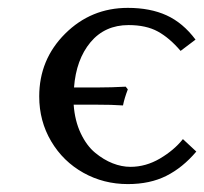

<svg xmlns="http://www.w3.org/2000/svg" viewBox="-20 -460 521 490"><path d="M222.2 -192.9H168Q170.9 -151.9 186 -119.9Q201.2 -87.9 222.9 -70.1Q244.6 -52.2 267.6 -43.2Q290.5 -34.2 313 -34.2Q352.1 -34.2 388.2 -55.4Q424.3 -76.7 446.8 -105L481 -73.2Q446.3 -32.2 404.5 -11.2Q362.8 9.8 306.2 9.8Q244.6 9.8 192.9 -19Q141.1 -47.9 110.6 -99.4Q80.1 -150.9 80.1 -213.9Q80.1 -308.1 146.2 -374Q212.4 -439.9 306.2 -439.9Q363.3 -439.9 405 -420.9Q446.8 -401.9 479 -358.9L440.9 -330.1Q412.6 -363.3 382.8 -379.6Q353 -396 308.1 -396Q247.6 -396 210.9 -352.1Q174.3 -308.1 168.9 -236.8H231Q264.6 -236.8 300.8 -238.8L306.2 -231.9Q297.4 -209 293.9 -190.9Q267.6 -192.9 222.2 -192.9Z"/></svg>

Font: Linear Smooth
Style: Regular
Weight: 400
Designer: Philipp H. Poll, Flanker
Foundry: Philipp H. Poll, reworked by Flanker
Version: Version 1.061 | FøM Fix